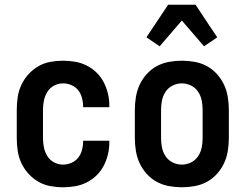

<svg xmlns="http://www.w3.org/2000/svg" viewBox="-20 -785 1040 813"><path d="M247 8Q220 8 193 3Q166 -2 142.5 -15.5Q119 -29 100.5 -49.5Q82 -70 70.5 -94.5Q59 -119 55 -146Q51 -173 51 -200V-320Q51 -347 55 -374Q59 -401 70.5 -425.5Q82 -450 100.5 -470.5Q119 -491 142.5 -504.5Q166 -518 193 -523Q220 -528 247 -528Q273 -528 298.5 -523.5Q324 -519 347 -507.5Q370 -496 388.5 -478Q407 -460 419 -437Q431 -414 437 -389Q443 -364 443 -338V-331H332V-334Q332 -353 327 -371Q322 -389 311 -403Q300 -417 282.5 -424.5Q265 -432 247 -432Q227 -432 209 -422.5Q191 -413 180.5 -396Q170 -379 166 -359.5Q162 -340 162 -320V-200Q162 -180 166 -160.5Q170 -141 180.5 -124Q191 -107 209 -97.5Q227 -88 247 -88Q265 -88 282.5 -95.5Q300 -103 311 -117Q322 -131 327 -149Q332 -167 332 -186V-189H443V-182Q443 -156 437 -131Q431 -106 419 -83Q407 -60 388.5 -42Q370 -24 347 -12.5Q324 -1 298.5 3.5Q273 8 247 8Z M750 8Q723 8 695.5 3Q668 -2 644 -15Q620 -28 601.5 -48.5Q583 -69 571.5 -93.5Q560 -118 555.5 -145.5Q551 -173 551 -200V-320Q551 -347 555.5 -374.5Q560 -402 571.5 -426.5Q583 -451 601.5 -471.5Q620 -492 644 -505Q668 -518 695.5 -523Q723 -528 750 -528Q777 -528 804.5 -523Q832 -518 856 -505Q880 -492 898.5 -471.5Q917 -451 928.5 -426.5Q940 -402 944.5 -374.5Q949 -347 949 -320V-200Q949 -173 944.5 -145.5Q940 -118 928.5 -93.5Q917 -69 898.5 -48.5Q880 -28 856 -15Q832 -2 804.5 3Q777 8 750 8ZM750 -88Q770 -88 788.5 -97Q807 -106 818.5 -123Q830 -140 834 -160Q838 -180 838 -200V-320Q838 -340 834 -360Q830 -380 818.5 -397Q807 -414 788.5 -423Q770 -432 750 -432Q730 -432 711.5 -423Q693 -414 681.5 -397Q670 -380 666 -360Q662 -340 662 -320V-200Q662 -180 666 -160Q670 -140 681.5 -123Q693 -106 711.5 -97Q730 -88 750 -88ZM656 -589 600 -627 692 -765H808L869 -673L900 -627L844 -589L750 -698Z"/></svg>

Font: Iosevka Fixed
Style: Bold
Weight: 700
Monospace: yes
Designer: Belleve Invis
Foundry: Belleve Invis
Version: Version 32.3.0